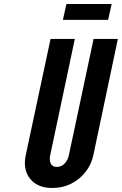

<svg xmlns="http://www.w3.org/2000/svg" viewBox="-20 -929 608 957"><path d="M241.5 8Q292 8 334.5 -13.2Q377 -34.5 406.2 -71.8Q435.5 -109 445.5 -156.5L567.5 -735H446.5L323.5 -156.5Q318 -130 301.8 -113.5Q285.5 -97 263 -97Q241.5 -97 233.2 -113.5Q225 -130 230.5 -156.5L353 -735H232L108.5 -156.5Q93 -84.5 129.8 -38.2Q166.5 8 241.5 8ZM293.5 -830H519L536.5 -909H311Z"/></svg>

Font: League Gothic SemiExpanded Italic
Style: Regular
Weight: 400
Width: 6
Designer: The League of Moveable Type
Version: Version 1.600; ttfautohint (v1.8.3)